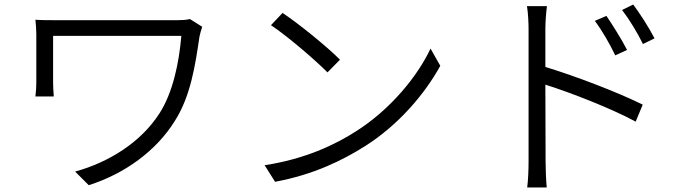

<svg xmlns="http://www.w3.org/2000/svg" viewBox="-20 -785 3040 846"><path d="M871 -667 817 -701C801 -697 779 -696 760 -696C706 -696 272 -696 240 -696C197 -696 162 -696 136 -698C138 -678 140 -657 140 -635C140 -593 140 -451 140 -421C140 -403 139 -383 136 -360H217C215 -383 214 -406 214 -421C214 -451 214 -599 214 -627C286 -627 724 -627 779 -627C769 -507 741 -376 683 -286C601 -158 460 -70 311 -29L371 31C532 -20 669 -122 749 -250C821 -361 841 -503 859 -624C861 -633 867 -657 871 -667Z M1225 -728 1174 -674C1249 -624 1373 -517 1423 -466L1478 -522C1424 -577 1296 -681 1225 -728ZM1146 -57 1192 16C1364 -16 1490 -79 1590 -142C1739 -237 1853 -373 1920 -495L1877 -571C1820 -449 1700 -302 1548 -206C1454 -146 1323 -84 1146 -57Z M2652 -715 2601 -693C2634 -649 2667 -591 2691 -541L2743 -565C2719 -612 2676 -680 2652 -715ZM2770 -765 2721 -741C2754 -698 2788 -642 2813 -591L2864 -616C2840 -663 2796 -731 2770 -765ZM2309 -74C2309 -37 2307 10 2303 41H2389C2386 9 2384 -42 2384 -74L2383 -412C2494 -377 2672 -308 2781 -249L2812 -324C2703 -378 2515 -450 2383 -490V-657C2383 -685 2386 -728 2390 -758H2302C2307 -728 2309 -684 2309 -657C2309 -573 2309 -126 2309 -74Z"/></svg>

Font: Noto Sans CJK SC DemiLight
Style: Regular
Weight: 350
Designer: Ryoko NISHIZUKA 西塚涼子 (kana, bopomofo & ideographs); Paul D. Hunt (Latin, Greek & Cyrillic); Sandoll Communications 산돌커뮤니
Foundry: Adobe
Version: Version 2.004;hotconv 1.0.118;makeotfexe 2.5.65603